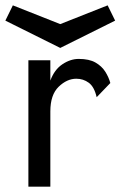

<svg xmlns="http://www.w3.org/2000/svg" viewBox="-41 -697 450 717"><path d="M65 0V-472H147V-396Q162 -437 192 -457Q222 -477 253 -477Q292 -477 315.5 -463.5Q339 -450 352 -429.5Q365 -409 371 -387L320 -334Q311 -373 290.5 -388Q270 -403 244 -403Q209 -403 178 -373Q147 -343 147 -281V0ZM184 -518 -21 -620 7 -677 184 -607 361 -677 389 -620Z"/></svg>

Font: Lil Grotesk Medium
Style: Regular
Weight: 500
Designer: Bastien Sozeau
Foundry: NBR — Bastien Sozeau
Version: Version 3.003; ttfautohint (v1.8.4.7-5d5b);gftools[0.9.33]